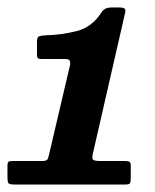

<svg xmlns="http://www.w3.org/2000/svg" viewBox="-24 -950 414 514"><path d="M-4 -475.5V-506Q-4 -515.5 -0.8 -517.2Q2.5 -519 12 -519H87.5Q98.5 -519 101.8 -522Q105 -525 107 -535L164 -778Q164 -787 161.2 -789.5Q158.5 -792 150 -792H88.5Q81 -792 78 -793.8Q75 -795.5 75 -803.5V-839.5Q75 -851.5 81.8 -853.2Q88.5 -855 99 -855.5Q140.5 -856.5 181.2 -866.8Q222 -877 247.5 -916.5Q252 -923.5 258.2 -926.8Q264.5 -930 276 -930H295.5Q305.5 -930 309.2 -927.2Q313 -924.5 311 -916L224 -536Q221.5 -524.5 226.2 -521.8Q231 -519 243.5 -519H310Q317.5 -519 321.8 -517.2Q326 -515.5 326 -507V-473.5Q326 -462.5 323.8 -459.2Q321.5 -456 310.5 -456H15.5Q2.5 -456 -0.8 -459Q-4 -462 -4 -475.5Z"/></svg>

Font: Besley* Fatface
Style: Italic
Weight: 900
Italic angle: -13°
Designer: Owen Earl
Foundry: indestructible type*
Version: Version 3.000; ttfautohint (v1.8.3)